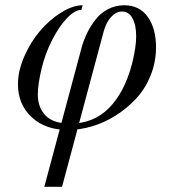

<svg xmlns="http://www.w3.org/2000/svg" viewBox="-20 -486 670 736"><path d="M296.9 -465.8 292 -448.2Q267.1 -448.2 236.6 -416.3Q206.1 -384.3 179.4 -331.8Q152.8 -279.3 139.2 -222.2Q125 -162.1 125 -124Q125 -73.7 154.8 -43Q184.6 -12.2 250 -12.2Q337.9 -12.2 397.2 -71.3Q456.5 -130.4 485.8 -240.2Q502 -304.7 502 -346.2Q502 -390.1 487.8 -416Q473.6 -441.9 448.2 -441.9Q425.3 -441.9 406 -421.1Q386.7 -400.4 377 -363.8L217.8 230H149.9L293 -304.2Q300.8 -332 313.2 -357.9Q325.7 -383.8 345 -409.4Q364.3 -435.1 393.1 -450.4Q421.9 -465.8 456.1 -465.8Q514.6 -465.8 546.4 -421.4Q578.1 -377 578.1 -305.2Q578.1 -248 557.4 -196.8Q536.6 -145.5 502 -108.2Q467.3 -70.8 423.6 -43.2Q379.9 -15.6 332.5 -1.7Q285.2 12.2 240.2 12.2Q153.8 12.2 101.3 -36.9Q48.8 -85.9 48.8 -163.1Q48.8 -214.4 73.2 -270Q97.7 -325.7 134 -368.2Q170.4 -410.6 214.8 -438.2Q259.3 -465.8 296.9 -465.8Z"/></svg>

Font: Flanker Steampunk
Style: Italic
Weight: 400
Italic angle: -12°
Designer: Alexey Kryukov, Leonardo Di Lena
Foundry: Alexey Kryukov, Leonardo Di Lena
Version: 1.210